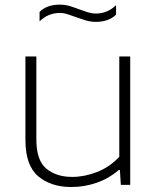

<svg xmlns="http://www.w3.org/2000/svg" viewBox="-20 -778 664 808"><path d="M280 9Q194 9 140.5 -36.5Q87 -82 87 -188.5V-540.5H133V-190.5Q133 -103 175 -68.2Q217 -33.5 284 -33.5Q335 -33.5 388 -54Q441 -74.5 482 -118V-540.5H528V0H488.5L484.5 -63H480.5Q439.5 -27.5 387.8 -9.2Q336 9 280 9ZM383.5 -686Q360.5 -686 339.8 -692.5Q319 -699 299.5 -706Q282 -712.5 265 -718Q248 -723.5 231.5 -723.5Q182.5 -723.5 146.5 -688V-728Q177.5 -758.5 231.5 -758.5Q254.5 -758.5 275.2 -752Q296 -745.5 315.5 -738Q333 -731.5 350 -726.2Q367 -721 383.5 -721Q432.5 -721 468.5 -756.5V-716.5Q437.5 -686 383.5 -686Z"/></svg>

Font: Encode Sans Exp XLt
Style: Regular
Weight: 200
Width: 7
Designer: Multiple Designers
Foundry: Impallari Type
Version: Version 3.002; ttfautohint (v1.8.3) -l 8 -r 50 -G 200 -x 14 